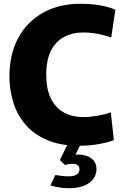

<svg xmlns="http://www.w3.org/2000/svg" viewBox="-20 -760 657 1017"><path d="M398 12Q300 12 230 -18Q160 -48 115.5 -99.5Q71 -151 50.5 -217.5Q30 -284 30 -355Q30 -474 77.5 -560.5Q125 -647 209.5 -693.5Q294 -740 406 -740Q464 -740 513.5 -731Q563 -722 591 -708L569 -561Q538 -573 499 -580.5Q460 -588 418 -588Q364 -588 319.5 -564.5Q275 -541 250 -491.5Q225 -442 225 -364Q225 -291 248 -241.5Q271 -192 315 -166Q359 -140 421 -140Q457 -140 497.5 -147Q538 -154 567 -165L583 -18Q558 -7 507.5 2.5Q457 12 398 12ZM345 237Q320 237 295 233Q270 229 247 222L273 167Q291 170 308.5 172Q326 174 340 174Q372 174 386.5 164.5Q401 155 401 137Q401 120 389.5 113.5Q378 107 360 107.5Q342 108 325 114L297 88L340 0H409L380 59Q413 57 438 65.5Q463 74 477 91.5Q491 109 491 134Q491 182 451.5 209.5Q412 237 345 237Z"/></svg>

Font: Murecho Thin ExtraBold
Style: Regular
Weight: 800
Version: Version 1.010